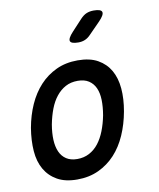

<svg xmlns="http://www.w3.org/2000/svg" viewBox="-88 -854 775 933"><g transform="rotate(-10 300.0 -387.5)"><path d="M218 10Q159 10 120 -12Q81 -34 59 -72Q37 -110 33 -162.5Q29 -215 39 -276Q50 -337 73 -388.5Q96 -440 131 -478Q166 -516 213 -538Q260 -560 319 -560Q379 -560 418 -538Q457 -516 478.5 -478.5Q500 -441 504.5 -389Q509 -337 498 -276Q487 -215 464 -162.5Q441 -110 406 -72Q371 -34 324 -12Q277 10 218 10ZM235 -88Q268 -88 294.5 -102Q321 -116 340.5 -141Q360 -166 373.5 -200.5Q387 -235 395 -276Q402 -317 401 -351Q400 -385 389 -409.5Q378 -434 356.5 -448Q335 -462 302 -462Q268 -462 242 -448Q216 -434 196 -409Q176 -384 163 -350Q150 -316 142 -275Q135 -234 136.5 -200Q138 -166 149 -141Q160 -116 181.5 -102Q203 -88 235 -88ZM339 -645Q303 -645 298.5 -658.5Q294 -672 321 -701L372 -756Q387 -772 402.5 -778.5Q418 -785 438 -785Q474 -785 478.5 -771Q483 -757 455 -728L400 -672Q387 -658 372 -651.5Q357 -645 339 -645Z"/></g></svg>

Font: Maple Mono Medium
Style: Italic
Weight: 500
Italic angle: -10°
Monospace: yes
Designer: subframe7536
Version: Version 7.000